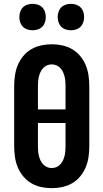

<svg xmlns="http://www.w3.org/2000/svg" viewBox="-20 -974 540 1002"><path d="M250 8Q222 8 194.5 2Q167 -4 143 -18Q119 -32 101 -54Q83 -76 72.5 -101.5Q62 -127 58 -155Q54 -183 54 -210V-525Q54 -552 58 -580Q62 -608 72.5 -633.5Q83 -659 101 -681Q119 -703 143 -717Q167 -731 194.5 -737Q222 -743 250 -743Q278 -743 305.5 -737Q333 -731 357 -717Q381 -703 399 -681Q417 -659 427.5 -633.5Q438 -608 442 -580Q446 -552 446 -525V-210Q446 -183 442 -155Q438 -127 427.5 -101.5Q417 -76 399 -54Q381 -32 357 -18Q333 -4 305.5 2Q278 8 250 8ZM178 -403H322V-525Q322 -537 321 -549.5Q320 -562 317 -574.5Q314 -587 308.5 -598.5Q303 -610 294.5 -619Q286 -628 274.5 -633Q263 -638 250 -638Q237 -638 225.5 -633Q214 -628 205.5 -619Q197 -610 191.5 -598.5Q186 -587 183 -574.5Q180 -562 179 -549.5Q178 -537 178 -525ZM250 -97Q263 -97 274.5 -102Q286 -107 294.5 -116Q303 -125 308.5 -136.5Q314 -148 317 -160.5Q320 -173 321 -185.5Q322 -198 322 -210V-332H178V-210Q178 -198 179 -185.5Q180 -173 183 -160.5Q186 -148 191.5 -136.5Q197 -125 205.5 -116Q214 -107 225.5 -102Q237 -97 250 -97ZM350 -816Q336 -816 322.5 -820.5Q309 -825 299.5 -834.5Q290 -844 285.5 -857.5Q281 -871 281 -885Q281 -899 285.5 -912.5Q290 -926 299.5 -935.5Q309 -945 322.5 -949.5Q336 -954 350 -954Q364 -954 377.5 -949.5Q391 -945 400.5 -935.5Q410 -926 414.5 -912.5Q419 -899 419 -885Q419 -871 414.5 -857.5Q410 -844 400.5 -834.5Q391 -825 377.5 -820.5Q364 -816 350 -816ZM150 -816Q136 -816 122.5 -820.5Q109 -825 99.5 -834.5Q90 -844 85.5 -857.5Q81 -871 81 -885Q81 -899 85.5 -912.5Q90 -926 99.5 -935.5Q109 -945 122.5 -949.5Q136 -954 150 -954Q164 -954 177.5 -949.5Q191 -945 200.5 -935.5Q210 -926 214.5 -912.5Q219 -899 219 -885Q219 -871 214.5 -857.5Q210 -844 200.5 -834.5Q191 -825 177.5 -820.5Q164 -816 150 -816Z"/></svg>

Font: Iosevka Curly Slab Extrabold
Style: Regular
Weight: 800
Monospace: yes
Designer: Belleve Invis
Foundry: Belleve Invis
Version: Version 22.1.2; ttfautohint (v1.8.4)